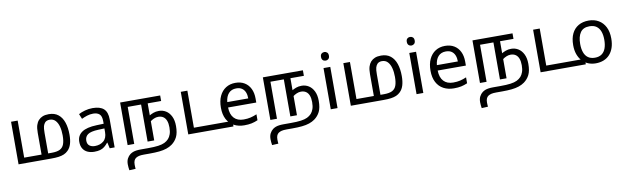

<svg xmlns="http://www.w3.org/2000/svg" viewBox="-55 -1438 8011 2460"><g transform="rotate(-10 3950.5 -208.0)"><path d="M580 -566Q655 -566 703 -527.5Q751 -489 774 -420.5Q797 -352 797 -262Q797 -192 782 -142Q767 -92 734 -60Q711 -37 681 -24Q651 -11 610.5 -5.5Q570 0 512 0H88V-554H174V-72H400V-355Q400 -417 411.5 -453.5Q423 -490 445 -515Q468 -540 500 -553Q532 -566 580 -566ZM578 -494Q561 -494 545 -488.5Q529 -483 518 -471Q502 -453 494 -426.5Q486 -400 486 -338V-72H533Q601 -72 639 -91Q677 -110 693 -153Q709 -196 709 -267Q709 -331 695.5 -382Q682 -433 653.5 -463.5Q625 -494 578 -494Z M1146 -545Q1244 -545 1291 -502Q1338 -459 1338 -365V0H1274L1257 -76H1253Q1230 -47 1205.5 -27.5Q1181 -8 1149.5 1Q1118 10 1073 10Q1025 10 986.5 -7Q948 -24 926 -59.5Q904 -95 904 -149Q904 -229 967 -272.5Q1030 -316 1161 -320L1252 -323V-355Q1252 -422 1223 -448Q1194 -474 1141 -474Q1099 -474 1061 -461.5Q1023 -449 990 -433L963 -499Q998 -518 1046 -531.5Q1094 -545 1146 -545ZM1172 -259Q1072 -255 1033.5 -227Q995 -199 995 -148Q995 -103 1022.5 -82Q1050 -61 1093 -61Q1161 -61 1206 -98.5Q1251 -136 1251 -214V-262Z M1976 -362Q2027 -362 2068.5 -336Q2110 -310 2135 -259Q2160 -208 2160 -134Q2160 -44 2134 8Q2108 60 2061 94Q2029 117 1987.5 131Q1946 145 1892 150.5Q1838 156 1766 156H1691Q1649 156 1626 162Q1603 168 1586 179Q1570 190 1561 210Q1552 230 1552 263Q1552 278 1553 291.5Q1554 305 1555 317L1473 321Q1470 303 1468 281.5Q1466 260 1466 243Q1466 199 1482 168.5Q1498 138 1523 119Q1541 106 1560.5 98.5Q1580 91 1605.5 87.5Q1631 84 1664 84H1757Q1839 84 1890.5 77Q1942 70 1974 54.5Q2006 39 2029 14Q2049 -8 2061.5 -43.5Q2074 -79 2074 -131Q2074 -183 2060.5 -218Q2047 -253 2020.5 -271Q1994 -289 1955 -289Q1927 -289 1898.5 -276.5Q1870 -264 1849 -247L1846 -322Q1872 -338 1904 -350Q1936 -362 1976 -362ZM1507 0V-554H2028V-482H1853V0H1767V-482H1593V0Z M2296 0V-554H2382V-72H2884V0Z M3004 -546Q3073 -546 3122.5 -516Q3172 -486 3198.5 -431.5Q3225 -377 3225 -304V-251H2858Q2860 -160 2904.5 -112.5Q2949 -65 3029 -65Q3080 -65 3119.5 -74.5Q3159 -84 3201 -102V-25Q3160 -7 3120 1.5Q3080 10 3025 10Q2949 10 2890.5 -21Q2832 -52 2799.5 -113.5Q2767 -175 2767 -264Q2767 -352 2796.5 -415Q2826 -478 2879.5 -512Q2933 -546 3004 -546ZM3003 -474Q2940 -474 2903.5 -433.5Q2867 -393 2860 -321H3133Q3133 -367 3119 -401Q3105 -435 3076.5 -454.5Q3048 -474 3003 -474Z M3833 -362Q3884 -362 3925.5 -336Q3967 -310 3992 -259Q4017 -208 4017 -134Q4017 -44 3991 8Q3965 60 3918 94Q3886 117 3844.5 131Q3803 145 3749 150.5Q3695 156 3623 156H3548Q3506 156 3483 162Q3460 168 3443 179Q3427 190 3418 210Q3409 230 3409 263Q3409 278 3410 291.5Q3411 305 3412 317L3330 321Q3327 303 3325 281.5Q3323 260 3323 243Q3323 199 3339 168.5Q3355 138 3380 119Q3398 106 3417.5 98.5Q3437 91 3462.5 87.5Q3488 84 3521 84H3614Q3696 84 3747.5 77Q3799 70 3831 54.5Q3863 39 3886 14Q3906 -8 3918.5 -43.5Q3931 -79 3931 -131Q3931 -183 3917.5 -218Q3904 -253 3877.5 -271Q3851 -289 3812 -289Q3784 -289 3755.5 -276.5Q3727 -264 3706 -247L3703 -322Q3729 -338 3761 -350Q3793 -362 3833 -362ZM3364 0V-554H3885V-482H3710V0H3624V-482H3450V0Z M4238 -536V0H4150V-536ZM4195 -737Q4215 -737 4230.5 -723.5Q4246 -710 4246 -681Q4246 -653 4230.5 -639Q4215 -625 4195 -625Q4173 -625 4158 -639Q4143 -653 4143 -681Q4143 -710 4158 -723.5Q4173 -737 4195 -737Z M4903 -566Q4978 -566 5026 -527.5Q5074 -489 5097 -420.5Q5120 -352 5120 -262Q5120 -192 5105 -142Q5090 -92 5057 -60Q5034 -37 5004 -24Q4974 -11 4933.5 -5.5Q4893 0 4835 0H4411V-554H4497V-72H4723V-355Q4723 -417 4734.5 -453.5Q4746 -490 4768 -515Q4791 -540 4823 -553Q4855 -566 4903 -566ZM4901 -494Q4884 -494 4868 -488.5Q4852 -483 4841 -471Q4825 -453 4817 -426.5Q4809 -400 4809 -338V-72H4856Q4924 -72 4962 -91Q5000 -110 5016 -153Q5032 -196 5032 -267Q5032 -331 5018.5 -382Q5005 -433 4976.5 -463.5Q4948 -494 4901 -494Z M5354 -536V0H5266V-536ZM5311 -737Q5331 -737 5346.5 -723.5Q5362 -710 5362 -681Q5362 -653 5346.5 -639Q5331 -625 5311 -625Q5289 -625 5274 -639Q5259 -653 5259 -681Q5259 -710 5274 -723.5Q5289 -737 5311 -737Z M5731 -546Q5800 -546 5849.5 -516Q5899 -486 5925.5 -431.5Q5952 -377 5952 -304V-251H5585Q5587 -160 5631.5 -112.5Q5676 -65 5756 -65Q5807 -65 5846.5 -74.5Q5886 -84 5928 -102V-25Q5887 -7 5847 1.5Q5807 10 5752 10Q5676 10 5617.5 -21Q5559 -52 5526.5 -113.5Q5494 -175 5494 -264Q5494 -352 5523.5 -415Q5553 -478 5606.5 -512Q5660 -546 5731 -546ZM5730 -474Q5667 -474 5630.5 -433.5Q5594 -393 5587 -321H5860Q5860 -367 5846 -401Q5832 -435 5803.5 -454.5Q5775 -474 5730 -474Z M6560 -362Q6611 -362 6652.5 -336Q6694 -310 6719 -259Q6744 -208 6744 -134Q6744 -44 6718 8Q6692 60 6645 94Q6613 117 6571.5 131Q6530 145 6476 150.5Q6422 156 6350 156H6275Q6233 156 6210 162Q6187 168 6170 179Q6154 190 6145 210Q6136 230 6136 263Q6136 278 6137 291.5Q6138 305 6139 317L6057 321Q6054 303 6052 281.5Q6050 260 6050 243Q6050 199 6066 168.5Q6082 138 6107 119Q6125 106 6144.5 98.5Q6164 91 6189.5 87.5Q6215 84 6248 84H6341Q6423 84 6474.5 77Q6526 70 6558 54.5Q6590 39 6613 14Q6633 -8 6645.5 -43.5Q6658 -79 6658 -131Q6658 -183 6644.5 -218Q6631 -253 6604.5 -271Q6578 -289 6539 -289Q6511 -289 6482.5 -276.5Q6454 -264 6433 -247L6430 -322Q6456 -338 6488 -350Q6520 -362 6560 -362ZM6091 0V-554H6612V-482H6437V0H6351V-482H6177V0Z M6880 0V-554H6966V-72H7468V0Z M7847 -269Q7847 -202 7829.5 -150.5Q7812 -99 7779.5 -63Q7747 -27 7700.5 -8.5Q7654 10 7597 10Q7544 10 7499 -8.5Q7454 -27 7421 -63Q7388 -99 7369.5 -150.5Q7351 -202 7351 -269Q7351 -358 7381 -419.5Q7411 -481 7467 -513.5Q7523 -546 7600 -546Q7673 -546 7728.5 -513.5Q7784 -481 7815.5 -419.5Q7847 -358 7847 -269ZM7442 -269Q7442 -206 7458.5 -159.5Q7475 -113 7510 -88Q7545 -63 7599 -63Q7653 -63 7688 -88Q7723 -113 7739.5 -159.5Q7756 -206 7756 -269Q7756 -333 7739 -378Q7722 -423 7687.5 -447.5Q7653 -472 7598 -472Q7516 -472 7479 -418Q7442 -364 7442 -269Z"/></g></svg>

Font: ltamil25
Style: Book
Weight: 400
Designer: Jelle Bosma - Monotype Design Team
Foundry: Monotype Imaging Inc.
Version: Version 2.003